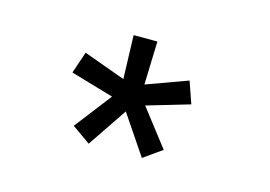

<svg xmlns="http://www.w3.org/2000/svg" viewBox="-52 -891 653 464"><g transform="rotate(15 275.0 -659.0)"><path d="M196 -518.5 150 -551 221 -643 113.5 -674.5 132 -729 236.5 -691 233 -800H292.5L289 -691.5L392 -729L411 -674.5L304 -643L375 -551L329 -518.5L262.5 -617Z"/></g></svg>

Font: Trispace SemiCondensed Light
Style: Regular
Weight: 300
Width: 4
Designer: Tyler Finck
Foundry: Etcetera Type Company
Version: Version 1.210; ttfautohint (v1.8.3)